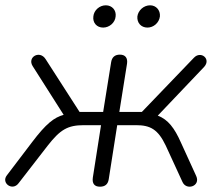

<svg xmlns="http://www.w3.org/2000/svg" viewBox="-32 -698 818 724"><path d="M345 6C364 6 375 -3 378 -22L410 -226H481C535 -226 564 -210 593 -149L656 -12C671 22 725 4 708 -34L650 -161C626 -215 602 -247 563 -262L738 -446C765 -476 725 -508 699 -480L503 -276H418L447 -458C450 -479 441 -492 420 -492C402 -492 390 -483 387 -463L357 -276H268L140 -475C118 -510 70 -483 91 -449L208 -265C172 -255 142 -232 89 -162L-6 -37C-29 -8 15 24 38 -7L148 -149C195 -209 223 -226 284 -226H349L318 -28C315 -6 324 6 345 6ZM357 -594C380 -594 402 -612 404 -636C407 -659 391 -678 367 -678C343 -678 322 -659 320 -636C317 -612 333 -594 357 -594ZM524 -594C547 -594 568 -612 571 -636C573 -659 557 -678 534 -678C510 -678 489 -659 486 -636C484 -612 500 -594 524 -594Z"/></svg>

Font: SN Pro Light
Style: Italic
Weight: 300
Italic angle: -8.99998°
Designer: Tobias Whetton
Foundry: Supernotes
Version: Version 1.001;Glyphs 3.2 (3249)